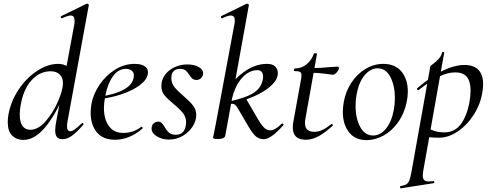

<svg xmlns="http://www.w3.org/2000/svg" viewBox="-20 -745 2658 1040"><path d="M22 -84Q22 -106 26 -126Q39 -197 81 -260Q123 -323 181 -361Q239 -399 295 -399Q327 -399 350 -382Q373 -365 376 -332L332 -246Q284 -127 226 -57Q168 13 106 13Q70 13 46 -10.5Q22 -34 22 -84ZM321 -294Q321 -325 303 -342Q285 -359 255 -359Q195 -359 150.5 -310Q106 -261 91 -171Q87 -148 87 -125Q87 -83 102 -62.5Q117 -42 144 -42Q187 -42 227.5 -88.5Q268 -135 294.5 -196.5Q321 -258 321 -294ZM279 -39Q279 -59 285 -89L382 -610Q384 -619 384 -633Q384 -661 363 -661Q348 -661 316 -646H315Q311 -646 309.5 -651.5Q308 -657 312 -658L450 -725H452Q456 -725 459 -722Q462 -719 461 -717L346 -89Q343 -73 343 -62Q343 -34 361 -34Q371 -34 386 -45Q401 -56 423 -77Q425 -79 427 -79Q430 -79 432 -75.5Q434 -72 431 -69Q396 -29 370 -10Q344 9 318 9Q298 9 288.5 -2.5Q279 -14 279 -39Z M471 -135Q471 -157 476 -185Q486 -237 519.5 -286.5Q553 -336 603 -367.5Q653 -399 709 -399Q747 -399 766 -384.5Q785 -370 781 -345Q776 -313 737.5 -284Q699 -255 640 -235Q581 -215 516 -208L518 -221Q604 -233 654.5 -262Q705 -291 705 -338Q705 -354 692.5 -363Q680 -372 662 -372Q619 -372 589.5 -328.5Q560 -285 549 -218Q543 -188 543 -160Q543 -99 570 -62Q597 -25 647 -25Q703 -25 745 -58H746Q749 -58 751.5 -55Q754 -52 752 -49Q681 12 603 12Q537 12 504 -29Q471 -70 471 -135Z M801 -48Q801 -66 811.5 -76Q822 -86 837 -86Q848 -86 855 -79.5Q862 -73 872 -57Q883 -37 896 -26Q909 -15 932 -15Q980 -15 987 -69Q988 -74 988 -82Q988 -111 971 -132.5Q954 -154 920 -182Q887 -209 870.5 -229.5Q854 -250 854 -279Q854 -312 873.5 -339Q893 -366 925.5 -381Q958 -396 994 -396Q1033 -396 1058 -381Q1083 -366 1080 -343Q1077 -328 1067 -320Q1057 -312 1045 -312Q1030 -312 1022 -319Q1014 -326 1005 -340Q995 -356 984.5 -364Q974 -372 955 -372Q936 -372 923.5 -362Q911 -352 909 -335Q908 -331 908 -322Q908 -295 924.5 -274Q941 -253 973 -226Q1008 -196 1025.5 -173.5Q1043 -151 1043 -121Q1043 -91 1023.5 -60Q1004 -29 970 -9Q936 11 896 11Q858 11 829.5 -6.5Q801 -24 801 -48Z M1134 1 1138 -19Q1147 -62 1149 -74L1249 -610Q1252 -624 1252 -634Q1252 -661 1230 -661Q1214 -661 1184 -646H1183Q1179 -646 1177 -651Q1175 -656 1179 -658L1316 -725H1318Q1322 -725 1325.5 -722Q1329 -719 1328 -717L1236 -207L1200 -9Q1198 -1 1188 3.5Q1178 8 1161 8Q1134 8 1134 1ZM1327 -58 1269 -157Q1260 -172 1253.5 -177.5Q1247 -183 1237 -183Q1233 -183 1215 -179L1311 -213L1380 -95Q1400 -62 1414 -50.5Q1428 -39 1444 -39Q1470 -39 1506 -75Q1507 -76 1509 -76Q1513 -76 1515 -72.5Q1517 -69 1515 -67Q1448 9 1409 9Q1385 9 1367 -5.5Q1349 -20 1327 -58ZM1404 -318Q1405 -322 1405 -330Q1405 -347 1397 -356Q1389 -365 1375 -365Q1328 -365 1290 -322Q1252 -279 1236 -207L1203 -243Q1240 -311 1301 -355Q1362 -399 1426 -399Q1458 -399 1471.5 -384Q1485 -369 1485 -349Q1485 -316 1451.5 -283.5Q1418 -251 1356.5 -223.5Q1295 -196 1215 -179V-194Q1311 -214 1354 -242Q1397 -270 1404 -318Z M1566 -54Q1566 -70 1568 -80L1609 -306Q1613 -323 1613 -337Q1613 -351 1605 -355.5Q1597 -360 1575 -360Q1572 -360 1572 -365Q1572 -368 1573.5 -371Q1575 -374 1576 -374Q1613 -374 1640.5 -396.5Q1668 -419 1680 -454Q1680 -457 1687 -457Q1691 -457 1694.5 -455.5Q1698 -454 1697 -453L1635 -106Q1632 -91 1632 -78Q1632 -31 1682 -31Q1706 -31 1727.5 -41.5Q1749 -52 1775 -73H1776Q1779 -73 1782 -70Q1785 -67 1783 -65Q1738 -24 1703.5 -6Q1669 12 1637 12Q1566 12 1566 -54ZM1664 -351 1666 -376Q1713 -376 1773 -382L1809 -384Q1812 -384 1814 -381.5Q1816 -379 1816 -376Q1816 -367 1804.5 -353.5Q1793 -340 1783 -340Q1779 -340 1740.5 -345.5Q1702 -351 1664 -351Z M1837 -139Q1837 -161 1842 -193Q1853 -252 1884.5 -299Q1916 -346 1961 -372.5Q2006 -399 2056 -399Q2120 -399 2154.5 -357.5Q2189 -316 2189 -248Q2189 -222 2183 -193Q2170 -130 2136.5 -83Q2103 -36 2058 -11Q2013 14 1966 14Q1904 14 1870.5 -28.5Q1837 -71 1837 -139ZM2113 -149Q2119 -181 2119 -214Q2119 -281 2094.5 -328Q2070 -375 2025 -375Q1987 -375 1955.5 -338Q1924 -301 1912 -236Q1906 -205 1906 -172Q1906 -104 1931 -57.5Q1956 -11 2001 -11Q2040 -11 2070.5 -48Q2101 -85 2113 -149Z M2150 263Q2172 259 2182 252.5Q2192 246 2197.5 231.5Q2203 217 2209 185L2311 -386Q2311 -388 2328 -400.5Q2345 -413 2358 -428Q2371 -443 2375 -461Q2375 -464 2380 -464Q2382 -464 2384.5 -462.5Q2387 -461 2386 -459L2273 178Q2270 195 2270 206Q2270 223 2278 230.5Q2286 238 2303 238Q2309 238 2327 236Q2331 235 2332.5 240.5Q2334 246 2330 247L2152 275Q2148 276 2147 270Q2146 264 2150 263ZM2269 -8 2279 -63Q2302 -47 2328 -37.5Q2354 -28 2388 -28Q2447 -28 2481.5 -80Q2516 -132 2527 -220Q2529 -244 2529 -255Q2529 -353 2447 -353Q2404 -353 2358 -330Q2312 -307 2247 -257L2245 -256Q2242 -256 2239.5 -260.5Q2237 -265 2240 -267Q2386 -393 2497 -393Q2546 -393 2571.5 -366.5Q2597 -340 2597 -289Q2597 -273 2594 -253Q2585 -186 2548.5 -127.5Q2512 -69 2461 -34Q2410 1 2357 1Q2312 1 2269 -8Z"/></svg>

Font: Cormorant Garamond Medium
Style: Italic
Weight: 500
Italic angle: -10°
Designer: Christian Thalmann (Catharsis Fonts)
Foundry: Catharsis Fonts
Version: Version 4.000